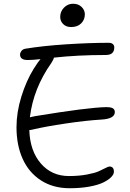

<svg xmlns="http://www.w3.org/2000/svg" viewBox="-20 -959 694 1023"><path d="M358.9 -814.9Q332.5 -814.9 316.7 -830.6Q300.8 -846.2 300.8 -869.1Q300.8 -897.5 320.8 -918.2Q340.8 -939 369.1 -939Q397.9 -939 415 -921.9Q432.1 -904.8 432.1 -882.8Q432.1 -854 412.6 -834.5Q393.1 -814.9 358.9 -814.9ZM154.8 -269Q144.5 -266.1 136.2 -266.1Q139.6 -155.3 197.5 -88.1Q255.4 -21 347.2 -21Q400.4 -21 443.1 -29.1Q485.8 -37.1 506.1 -46.4Q526.4 -55.7 542 -63.7Q557.6 -71.8 563 -71.8Q586.9 -71.8 586.9 -43.9Q586.9 -30.3 572.5 -15.4Q558.1 -0.5 531 12.9Q503.9 26.4 456.8 35.2Q409.7 43.9 351.1 43.9Q262.7 43.9 198 2Q133.3 -40 100.6 -113Q67.9 -186 67.9 -280.8Q67.9 -360.8 93.8 -444.3Q119.6 -527.8 159.2 -591.8Q185.5 -633.3 195.8 -644Q154.3 -639.2 127.9 -639.2Q86.9 -639.2 86.9 -668Q86.9 -677.7 93.8 -687Q100.6 -696.3 113.8 -699.2Q207.5 -714.8 333 -722.9Q458.5 -731 560.1 -731Q573.7 -731 581.3 -724.1Q588.9 -717.3 588.9 -706.1Q588.9 -666 543.9 -666Q393.6 -666 267.1 -651.9Q266.1 -643.1 253.9 -624Q157.7 -487.8 139.2 -334Q152.8 -337.4 165 -339.8Q449.7 -386.7 545.9 -388.2Q571.8 -388.2 581.8 -381.6Q591.8 -375 591.8 -361.8Q591.8 -325.7 519 -321.8Q437.5 -316.9 330.6 -301Q223.6 -285.2 154.8 -269Z"/></svg>

Font: Shantell Sans Irregular Bouncy
Style: Regular
Weight: 300
Designer: Stephen Nixon, Anya Danilova, Shantell Martin
Foundry: Arrow Type
Version: Version 1.006;[9816181b4]